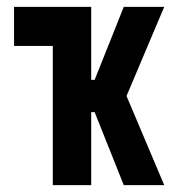

<svg xmlns="http://www.w3.org/2000/svg" viewBox="-20 -540 540 560"><path d="M134 0V-406H21V-520H246V-307H256L341 -520H459L349 -260L459 0H341L256 -213H246V0Z"/></svg>

Font: Iosevka Curly Heavy
Style: Regular
Weight: 900
Monospace: yes
Designer: Belleve Invis
Foundry: Belleve Invis
Version: Version 22.1.2; ttfautohint (v1.8.4)